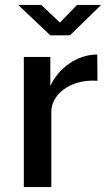

<svg xmlns="http://www.w3.org/2000/svg" viewBox="-20 -762 443 782"><path d="M189 0V-308C189 -372 260 -441 377 -433L376 -540C294 -540 218 -484 185 -412V-530H77V0ZM224 -670 148 -742H54L185 -618H265L392 -742H294Z"/></svg>

Font: Cheyenne Sans Medium
Style: Regular
Weight: 500
Designer: The Public Sans project authors (U.S. Web Design System), Libre Franklin designed by Pablo Impallari and Rodrigo Fuenzal
Foundry: The Cheyenne Sans Project Authors
Version: Version 2.007